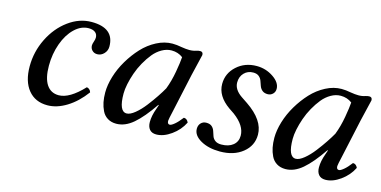

<svg xmlns="http://www.w3.org/2000/svg" viewBox="-53 -683 1857 937"><g transform="rotate(15 875.5 -215.0)"><path d="M398.9 -105Q358.9 -50.8 309.8 -20.5Q260.7 9.8 212.9 9.8Q151.4 9.8 116.2 -33.2Q81.1 -76.2 81.1 -151.9Q81.1 -225.6 113.8 -292Q146.5 -358.4 201.4 -398.7Q256.3 -439 317.9 -439Q432.1 -439 432.1 -345.2Q432.1 -324.2 417.7 -309.1Q403.3 -293.9 383.8 -293.9Q368.2 -293.9 358.2 -304Q348.1 -314 348.1 -329.1Q348.1 -336.4 352.5 -348.9Q356.9 -361.3 356.9 -370.1Q356.9 -387.2 345 -396.5Q333 -405.8 312 -405.8Q273.9 -405.8 241.2 -374.5Q208.5 -343.3 189.7 -291Q170.9 -238.8 170.9 -179.2Q170.9 -116.7 192.4 -84.2Q213.9 -51.8 253.9 -51.8Q308.1 -51.8 377 -125Q383.8 -125 390.4 -119.1Q397 -113.3 398.9 -105Z M752.9 -220.2Q769 -261.7 777.8 -311.8Q786.6 -361.8 788.1 -387.2Q763.7 -405.8 731 -405.8Q706.1 -405.8 682.1 -392.1Q658.2 -378.4 639.9 -356Q621.6 -333.5 605.7 -305.2Q589.8 -276.9 579.6 -247.3Q569.3 -217.8 563.7 -190.4Q558.1 -163.1 558.1 -142.1Q558.1 -51.8 597.2 -51.8Q614.7 -51.8 638.7 -71.3Q662.6 -90.8 685.1 -119.9Q707.5 -148.9 724.6 -174.6Q741.7 -200.2 752.9 -220.2ZM866.2 -439Q880.9 -439 880.9 -422.9Q878.4 -413.1 855 -314L813 -121.1Q802.7 -76.7 802.7 -69.8Q802.7 -53.2 814.9 -53.2Q822.8 -53.2 838.4 -66.2Q854 -79.1 873 -104Q889.2 -104 897 -85.9Q877 -45.4 838.4 -17.8Q799.8 9.8 763.2 9.8Q740.7 9.8 729.2 -3.9Q717.8 -17.6 717.8 -41Q717.8 -72.8 731.9 -110.8L738.8 -130.9L736.8 -132.8Q688 -61 646.5 -25.6Q605 9.8 561 9.8Q535.6 9.8 517.1 -1.7Q498.5 -13.2 488.8 -33.2Q479 -53.2 474.6 -75.4Q470.2 -97.7 470.2 -124Q470.2 -161.6 483.4 -205.3Q496.6 -249 521 -290Q545.4 -331.1 576.4 -364.5Q607.4 -397.9 647 -418.5Q686.5 -439 726.1 -439Q747.6 -439 772.9 -434.1Q795.9 -430.2 813 -430.2Q832.5 -430.2 848.1 -436Q858.4 -439 866.2 -439Z M947.8 -68.8Q947.8 -86.4 958.5 -97.7Q969.2 -108.9 985.8 -108.9Q1003.9 -108.9 1013.7 -100.3Q1023.4 -91.8 1027.6 -79.3Q1031.7 -66.9 1035.9 -54.4Q1040 -42 1051.5 -33.4Q1063 -24.9 1082.5 -24.9Q1119.6 -24.9 1141.6 -42.7Q1163.6 -60.5 1163.6 -90.8Q1163.6 -141.6 1102.5 -187L1075.7 -205.1Q1010.7 -251 1010.7 -312Q1010.7 -365.7 1051.5 -402.8Q1092.3 -439.9 1151.9 -439.9Q1198.2 -439.9 1236.1 -414.3Q1273.9 -388.7 1273.9 -356.9Q1273.9 -341.3 1263.4 -331.1Q1252.9 -320.8 1237.8 -320.8Q1220.7 -320.8 1210.4 -329.3Q1200.2 -337.9 1195.8 -350.3Q1191.4 -362.8 1187 -375.2Q1182.6 -387.7 1172.1 -396.2Q1161.6 -404.8 1143.6 -404.8Q1115.7 -404.8 1097.7 -386Q1079.6 -367.2 1079.6 -337.9Q1079.6 -301.8 1120.6 -273.9L1151.9 -252.9Q1243.7 -190.4 1243.7 -117.2Q1243.7 -61.5 1199.2 -25.9Q1154.8 9.8 1084.5 9.8Q1026.9 9.8 987.3 -12.7Q947.8 -35.2 947.8 -68.8Z M1607.4 -220.2Q1623.5 -261.7 1632.3 -311.8Q1641.1 -361.8 1642.6 -387.2Q1618.2 -405.8 1585.4 -405.8Q1560.5 -405.8 1536.6 -392.1Q1512.7 -378.4 1494.4 -356Q1476.1 -333.5 1460.2 -305.2Q1444.3 -276.9 1434.1 -247.3Q1423.8 -217.8 1418.2 -190.4Q1412.6 -163.1 1412.6 -142.1Q1412.6 -51.8 1451.7 -51.8Q1469.2 -51.8 1493.2 -71.3Q1517.1 -90.8 1539.6 -119.9Q1562 -148.9 1579.1 -174.6Q1596.2 -200.2 1607.4 -220.2ZM1720.7 -439Q1735.4 -439 1735.4 -422.9Q1732.9 -413.1 1709.5 -314L1667.5 -121.1Q1657.2 -76.7 1657.2 -69.8Q1657.2 -53.2 1669.4 -53.2Q1677.2 -53.2 1692.9 -66.2Q1708.5 -79.1 1727.5 -104Q1743.7 -104 1751.5 -85.9Q1731.4 -45.4 1692.9 -17.8Q1654.3 9.8 1617.7 9.8Q1595.2 9.8 1583.7 -3.9Q1572.3 -17.6 1572.3 -41Q1572.3 -72.8 1586.4 -110.8L1593.3 -130.9L1591.3 -132.8Q1542.5 -61 1501 -25.6Q1459.5 9.8 1415.5 9.8Q1390.1 9.8 1371.6 -1.7Q1353 -13.2 1343.3 -33.2Q1333.5 -53.2 1329.1 -75.4Q1324.7 -97.7 1324.7 -124Q1324.7 -161.6 1337.9 -205.3Q1351.1 -249 1375.5 -290Q1399.9 -331.1 1430.9 -364.5Q1461.9 -397.9 1501.5 -418.5Q1541 -439 1580.6 -439Q1602.1 -439 1627.4 -434.1Q1650.4 -430.2 1667.5 -430.2Q1687 -430.2 1702.6 -436Q1712.9 -439 1720.7 -439Z"/></g></svg>

Font: Common Serif News
Style: Italic
Weight: 450
Italic angle: -12°
Designer: Philipp H. Poll, Khaled Hosny
Foundry: Stefan Peev, Context Ltd.
Version: Version 1.026